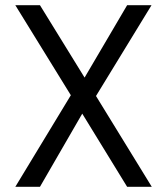

<svg xmlns="http://www.w3.org/2000/svg" viewBox="-20 -720 643 740"><path d="M39 0 253 -353 39 -700H134L306 -421L470 -700H564L350 -350L565 0H470L297 -282L134 0Z"/></svg>

Font: DM Sans 12pt
Style: Regular
Weight: 400
Version: Version 4.004;gftools[0.9.30]